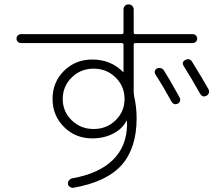

<svg xmlns="http://www.w3.org/2000/svg" viewBox="-20 -832 1040 901"><path d="M716.8 -510.7Q724.6 -514.6 734.4 -512.2Q744.1 -509.8 749 -502Q773.4 -463.9 823.2 -374Q827.1 -366.2 824.7 -357.9Q822.3 -349.6 814.5 -345.7Q794.9 -336.9 784.2 -356.4Q748 -422.9 710 -481.4Q699.2 -500 716.8 -510.7ZM880.9 -543Q930.7 -462.9 959 -412.1Q962.9 -404.3 960 -395.5Q957 -386.7 949.2 -382.8Q930.7 -373 918.9 -392.6Q881.8 -459 841.8 -522.5Q831.1 -541 850.1 -550.8Q869.1 -560.5 880.9 -543ZM522.5 -267.6Q564.5 -308.6 564.5 -367.7Q564.5 -426.8 522.5 -468.3Q480.5 -509.8 419.4 -509.8Q358.4 -509.8 316.4 -468.3Q274.4 -426.8 274.4 -367.7Q274.4 -308.6 316.4 -267.6Q358.4 -226.6 419.4 -226.6Q480.5 -226.6 522.5 -267.6ZM79.1 -629.9Q70.3 -629.9 64 -635.7Q57.6 -641.6 57.6 -650.9Q57.6 -660.2 64 -666Q70.3 -671.9 79.1 -671.9H550.8Q559.6 -671.9 559.6 -679.7V-788.1Q559.6 -797.9 566.4 -804.7Q573.2 -811.5 583 -811.5Q592.8 -811.5 600.1 -804.7Q607.4 -797.9 607.4 -788.1V-679.7Q607.4 -671.9 615.2 -671.9H883.8Q892.6 -671.9 898.9 -666Q905.3 -660.2 905.3 -650.9Q905.3 -641.6 898.9 -635.7Q892.6 -629.9 883.8 -629.9H615.2Q607.4 -629.9 607.4 -621.1V-398.4Q607.4 -393.6 609.4 -380.9Q621.1 -330.1 621.1 -277.3Q621.1 -136.7 550.8 -57.6Q480.5 21.5 326.2 48.8Q317.4 50.8 308.6 45.4Q299.8 40 298.8 31.2Q297.9 22.5 303.7 14.6Q309.6 6.8 319.3 4.9Q444.3 -17.6 509.3 -81.1Q574.2 -144.5 576.2 -245.1Q576.2 -248 575.7 -254.9Q575.2 -261.7 575.2 -264.6Q575.2 -266.6 574.2 -266.6Q573.2 -266.6 573.2 -264.6Q553.7 -226.6 510.3 -204.6Q466.8 -182.6 413.1 -182.6Q334 -182.6 280.3 -236.3Q226.6 -290 226.6 -368.2Q226.6 -446.3 280.3 -499.5Q334 -552.7 413.1 -552.7Q499 -552.7 556.6 -495.1Q556.6 -494.1 558.6 -494.1Q559.6 -494.1 559.6 -496.1V-621.1Q559.6 -629.9 550.8 -629.9Z"/></svg>

Font: Rounded Mgen+ 1mn light
Style: Regular
Weight: 200
Designer: [Source Han Sans]
Ryoko NISHIZUKA  (kana & ideographs); Paul D. Hunt (Latin, Greek & Cyrillic); Wenlong ZHANG  (bopomofo
Version: Version 1.059.20150602